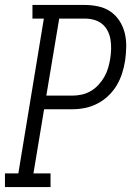

<svg xmlns="http://www.w3.org/2000/svg" viewBox="-32 -755 552 775"><path d="M-12 0V-55H42L145 -680H99V-735H310Q338 -735 365.5 -729Q393 -723 414.5 -708Q436 -693 450.5 -670.5Q465 -648 471.5 -621.5Q478 -595 477.5 -566.5Q477 -538 473 -510Q469 -485 461 -459.5Q453 -434 439 -410.5Q425 -387 405 -368Q385 -349 360.5 -336.5Q336 -324 310.5 -319Q285 -314 259 -314H146L103 -55H172V0ZM259 -369Q278 -369 297 -373Q316 -377 333.5 -387Q351 -397 365 -412Q379 -427 389 -444.5Q399 -462 404.5 -481Q410 -500 413 -519Q416 -538 416.5 -557.5Q417 -577 414 -595.5Q411 -614 402.5 -630.5Q394 -647 380 -658.5Q366 -670 347.5 -675Q329 -680 310 -680H207L155 -369Z"/></svg>

Font: Iosevka Curly Slab LtObl
Style: Regular
Weight: 300
Italic angle: -9°
Monospace: yes
Designer: Belleve Invis
Foundry: Belleve Invis
Version: Version 11.0.0; ttfautohint (v1.8.3)